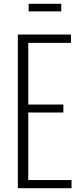

<svg xmlns="http://www.w3.org/2000/svg" viewBox="-20 -992 433 1012"><path d="M74 0V-810H354V-766H129V-441H314V-399H129V-43H357V0ZM131 -932V-972H303V-932Z"/></svg>

Font: Oswald ExtraLight
Style: Regular
Weight: 250
Designer: Vernon Adams
Foundry: Vernon Adams
Version: Version 4.103;gftools[0.9.33.dev8+g029e19f]